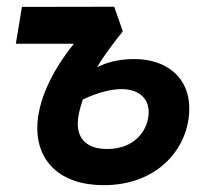

<svg xmlns="http://www.w3.org/2000/svg" viewBox="-20 -538 626 568"><path d="M287.1 9.8C449.2 9.8 540 -102.5 540 -217.3C540 -308.1 473.6 -363.3 377.4 -363.3C331.1 -363.3 295.4 -353.5 267.1 -338.9C290.5 -378.4 317.9 -413.1 343.3 -445.3L317.9 -518.1L44.9 -517.6L26.9 -408.7H198.7C133.8 -328.1 90.3 -238.8 90.3 -158.2C90.3 -63.5 155.3 9.8 287.1 9.8ZM225.1 -243.7C271.5 -265.6 311 -274.4 339.8 -274.4C387.7 -274.4 419.9 -249.5 419.9 -206.5C419.9 -156.7 381.8 -97.2 297.4 -97.2C238.8 -97.2 210 -125.5 210 -172.4C210 -190.9 214.8 -213.4 225.1 -243.7Z"/></svg>

Font: Cascadia Code SemiBold
Style: Italic
Weight: 600
Italic angle: -10°
Monospace: yes
Designer: Aaron Bell
Foundry: Saja Typeworks
Version: Version 2404.023